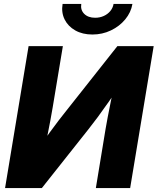

<svg xmlns="http://www.w3.org/2000/svg" viewBox="-20 -964 808 984"><path d="M647 0H471.2L521 -302.7Q524.9 -325.2 532 -363.5Q539.1 -401.9 549.1 -450.2Q559.1 -498.5 571.3 -551.3L604 -538.6Q569.3 -488.3 538.3 -443.8Q507.3 -399.4 480.7 -363.5Q454.1 -327.6 433.1 -301.3L194.3 0H5.9L126.5 -727.5H302.2L250 -413.6Q245.6 -386.2 237.3 -342.3Q229 -298.3 219.5 -251.2Q210 -204.1 201.7 -167L185.5 -212.9Q209 -249.5 234.1 -284.2Q259.3 -318.8 282 -348.4Q304.7 -377.9 321.3 -398.4L581.5 -727.5H767.6ZM453.6 -787.1Q402.8 -787.1 365.7 -808.1Q328.6 -829.1 311 -864.7Q293.5 -900.4 300.8 -943.8H396.5Q391.6 -913.1 411.6 -893.1Q431.6 -873 467.8 -873Q491.7 -873 511.7 -882.1Q531.7 -891.1 545.2 -907.2Q558.6 -923.3 562 -943.8H658.7Q651.4 -900.4 621.8 -864.7Q592.3 -829.1 548.3 -808.1Q504.4 -787.1 453.6 -787.1Z"/></svg>

Font: Inter 28pt ExtraBold
Style: Italic
Weight: 800
Italic angle: -9.3988°
Designer: Rasmus Andersson
Foundry: rsms
Version: Version 4.001;git-66647c0bb